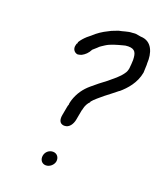

<svg xmlns="http://www.w3.org/2000/svg" viewBox="-128 -744 707 842"><g transform="rotate(20 225.5 -323.5)"><path d="M129 -525C124 -507 135 -492 150 -490H151C156 -490 162 -492 167 -494H168C183 -502 195 -513 204 -531L222 -547L223 -548C231 -557 239 -560 250 -568C270 -581 297 -588 323 -595L335 -598C338 -598 344 -599 348 -599C382 -599 387 -581 388 -550L387 -530C386 -523 386 -515 385 -509C383 -499 380 -491 375 -485C360 -462 335 -444 314 -426C292 -410 272 -394 251 -376C225 -354 206 -328 194 -292V-291C193 -287 191 -282 190 -275V-270C188 -267 187 -261 186 -256L179 -218C175 -197 179 -178 200 -176H204C226 -176 239 -198 243 -218L250 -256C251 -262 252 -268 254 -272V-273C257 -288 265 -303 274 -311L275 -315C286 -329 307 -345 322 -358C341 -372 360 -388 378 -402H379C408 -427 441 -463 450 -514L451 -542C452 -547 451 -553 451 -558C454 -604 439 -657 384 -658C377 -659 369 -661 361 -662H360C356 -662 351 -662 344 -661C324 -661 303 -652 284 -649L261 -640C254 -638 249 -634 242 -631C219 -620 198 -606 179 -588L163 -575C151 -564 142 -554 134 -541V-536C131 -533 130 -532 129 -525ZM159 -20C156 -1 167 15 186 15C204 15 221 0 224 -17C227 -36 215 -52 196 -52C178 -52 162 -39 159 -20Z"/></g></svg>

Font: Scribbler
Style: BdIta
Weight: 700
Designer: Mew Too
Foundry: Cannot Into Space Fonts
Version: Version 1.001